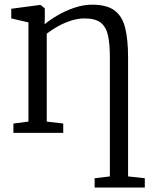

<svg xmlns="http://www.w3.org/2000/svg" viewBox="-20 -584 683 844"><path d="M396 240.5V199.5L463 191.5V-332Q463 -389 455 -427Q447 -465 423.2 -484Q399.5 -503 351.5 -503Q322.5 -503 292.2 -493.2Q262 -483.5 234.2 -468Q206.5 -452.5 185.5 -436V-49.5L258 -41V0H39V-41L105 -49.5V-485.5L29.5 -503V-545.5L154 -562H159L177 -547V-503L176 -477Q198 -496 232.5 -516.2Q267 -536.5 307 -550Q347 -563.5 384.5 -563.5Q449 -563.5 483.2 -538.2Q517.5 -513 530.2 -461.5Q543 -410 543 -331.5V191.5L616.5 199.5V240.5Z"/></svg>

Font: Merriweather 28pt Light
Style: Regular
Weight: 300
Version: Version 2.100